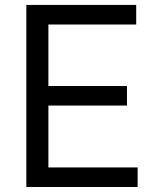

<svg xmlns="http://www.w3.org/2000/svg" viewBox="-20 -747 627 767"><path d="M529.8 -78.1V0H85.2V-727.3H524.1V-649.1H173.3V-403.4H487.2V-325.3H173.3V-78.1Z"/></svg>

Font: Inter UI
Style: Regular
Weight: 400
Designer: Rasmus Andersson
Foundry: rsms
Version: Version 2.2